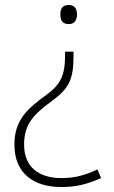

<svg xmlns="http://www.w3.org/2000/svg" viewBox="-20 -561 457 773"><path d="M290 -503C290 -526 280 -541 257 -541C231 -541 223 -526 223 -503C223 -480 231 -464 257 -464C280 -464 290 -480 290 -503ZM276 -337V-353H242V-340C242 -255 223 -221 168 -180C90 -124 38 -77 38 21C38 134 112 192 227 192C286 192 330 181 387 156L372 121C325 144 281 156 228 156C138 156 77 113 77 21C77 -64 118 -102 191 -156C259 -206 276 -243 276 -337Z"/></svg>

Font: Noto Sans Cherokee ExtraLight
Style: Regular
Weight: 200
Designer: Monotype Design Team
Foundry: Monotype Imaging Inc.
Version: Version 2.001